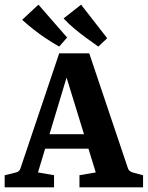

<svg xmlns="http://www.w3.org/2000/svg" viewBox="-26 -804 634 824"><path d="M150 -228H378L399 -166H133ZM523 -82Q527 -69 543 -64L588 -52V0H315V-52L385 -64L244 -522H275L137 -64L206 -52V0H-6V-52L43 -64Q58 -68 62 -82L228 -575H357ZM434 -640 396 -604Q372 -621 344.5 -641Q317 -661 291.5 -682.5Q266 -704 247 -725L322 -784ZM262 -643 228 -604Q202 -619 173 -638Q144 -657 117 -678.5Q90 -700 69 -719L139 -784Z"/></svg>

Font: Yrsa
Style: Bold
Weight: 700
Version: Version 2.004